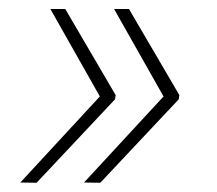

<svg xmlns="http://www.w3.org/2000/svg" viewBox="-20 -479 470 415"><path d="M121.1 -459.5 230 -273.4 228.5 -264.2 59.1 -84 23.9 -84.5 195.8 -270.5 88.9 -459.5ZM258.8 -459.5 367.7 -273.4 366.2 -264.2 196.8 -84 161.6 -84.5 333.5 -270.5 226.6 -459.5Z"/></svg>

Font: Mardoto Thin
Style: Italic
Weight: 250
Italic angle: -12°
Designer: Christian Robertson, Vahan Hovhannisyan
Foundry: Google
Version: Version 1.000